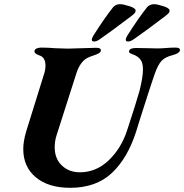

<svg xmlns="http://www.w3.org/2000/svg" viewBox="-20 -882 879 916"><path d="M91 -171Q91 -208 105 -255L193 -538Q197 -553 197 -569Q197 -609 167 -618Q141 -627 145 -640Q146 -647 155.5 -651Q165 -655 177 -655Q209 -655 242 -652Q286 -650 304 -650Q321 -650 371 -652Q419 -654 439 -654Q464 -654 461 -639Q459 -632 450 -627Q441 -622 425 -617Q410 -612 406 -610Q364 -594 344 -531L250 -237Q241 -210 241 -179Q241 -125 275 -92.5Q309 -60 361 -60Q439 -60 499 -117.5Q559 -175 587 -262Q628 -386 646 -450Q662 -515 662 -550Q662 -577 654 -591.5Q646 -606 630 -615Q626 -618 615 -622Q604 -626 599 -629.5Q594 -633 596 -639Q599 -653 629 -653L688 -652Q701 -651 730 -651Q749 -651 773 -653Q797 -655 817 -655Q842 -655 838 -640Q834 -627 804 -619Q768 -610 751 -592Q734 -574 718 -529Q700 -477 679 -411Q658 -345 647 -311Q644 -301 630 -256Q589 -127 513.5 -56.5Q438 14 315 14Q211 14 151 -36Q91 -86 91 -171ZM580 -692V-694Q580 -699 588 -713Q642 -798 682 -848Q695 -862 715 -862Q730 -862 759.5 -852.5Q789 -843 789 -832Q789 -825 785 -820Q781 -815 772 -808Q667 -728 617 -694Q602 -684 592 -684Q580 -684 580 -692ZM418 -692V-694Q418 -699 426 -713Q480 -798 520 -848Q533 -862 553 -862Q568 -862 597.5 -852.5Q627 -843 627 -832Q627 -825 623 -820Q619 -815 610 -808Q505 -728 455 -694Q440 -684 430 -684Q418 -684 418 -692Z"/></svg>

Font: EB Garamond
Style: Bold Italic
Weight: 700
Italic angle: -17.2°
Designer: Georg Duffner and Octavio Pardo
Foundry: Georg Duffner
Version: Version 1.000